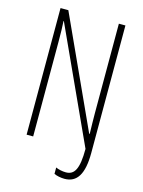

<svg xmlns="http://www.w3.org/2000/svg" viewBox="-131 -790 781 1046"><g transform="rotate(15 259.5 -267.5)"><path d="M338 179C408 179 443 125 443 5V-714H406V-208C406 -176 407 -136 408 -93H405L121 -714H77V0H114V-532C114 -585 113 -618 111 -650H113L407 -8C407 106 384 143 336 143C317 143 293 138 279 131V167C293 174 317 179 338 179Z"/></g></svg>

Font: Noto Sans Thai Looped ExtraCondensed ExtraLight
Style: Regular
Weight: 200
Width: 2
Designer: Sasikarn Vongin, Ben Mitchell
Foundry: The Fontpad Ltd
Version: Version 1.001